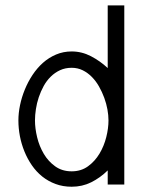

<svg xmlns="http://www.w3.org/2000/svg" viewBox="-20 -690 534 718"><path d="M382.8 0V-52.7Q354.5 -24.9 321 -8.3Q287.6 8.3 248 8.3Q215.3 8.3 187.7 -2Q160.2 -12.2 137.9 -30Q115.7 -47.9 99.1 -72Q82.5 -96.2 71.3 -123.8Q60.1 -151.4 54.4 -180.9Q48.8 -210.4 48.8 -239.7Q48.8 -267.1 54.9 -296.6Q61 -326.2 72.8 -355Q84.5 -383.8 101.6 -409.7Q118.7 -435.5 140.6 -455.1Q162.6 -474.6 189.7 -486.1Q216.8 -497.6 248 -497.6Q286.1 -497.6 320.3 -479.7Q354.5 -461.9 382.8 -435.5V-669.9H444.8V0ZM110.8 -239.7Q110.8 -210 118.9 -176.5Q127 -143.1 143.8 -114.7Q160.6 -86.4 186.5 -67.9Q212.4 -49.3 248 -49.3Q283.2 -49.3 309.1 -68.1Q335 -86.9 352.1 -115.5Q369.1 -144 377.4 -177.2Q385.7 -210.4 385.7 -239.7Q385.7 -258.8 381.8 -280.5Q377.9 -302.2 369.9 -324.2Q361.8 -346.2 350.3 -366.5Q338.9 -386.7 323.5 -402.3Q308.1 -418 289.3 -427.2Q270.5 -436.5 248 -436.5Q224.1 -436.5 204.6 -427.5Q185.1 -418.5 169.7 -403.3Q154.3 -388.2 143.3 -368.2Q132.3 -348.1 125 -326.4Q117.7 -304.7 114.3 -282.2Q110.8 -259.8 110.8 -239.7Z"/></svg>

Font: SengPathom
Style: Regular
Weight: 400
Designer: John M. Durdin
Foundry: Lao Script for Windows
Version: Version 1.300